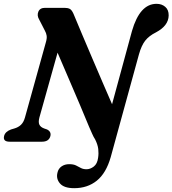

<svg xmlns="http://www.w3.org/2000/svg" viewBox="-36 -741 902 1004"><path d="M654 -578.5Q695 -721 782.5 -721Q810 -721 828.2 -705.2Q846.5 -689.5 846 -660Q845 -606.5 780 -572Q743 -553.5 723.2 -528.2Q703.5 -503 690.5 -456.5L543 80.5Q519 164.5 470.2 203.8Q421.5 243 352 243Q299 243 277.8 218.5Q256.5 194 264.5 162Q269 141 285.8 129.2Q302.5 117.5 326 117.5Q348 117.5 361.5 124.2Q375 131 387 137.5Q399 144 416.5 144Q436 144 454.5 129.8Q473 115.5 477 84Q480.5 61.5 477.8 38.2Q475 15 461.5 -12Q453 -25 446.2 -40.8Q439.5 -56.5 430 -77.5Q409.5 -128 381.5 -193.8Q353.5 -259.5 323.2 -330Q293 -400.5 265 -465.5L170 -126.5Q163.5 -101.5 170.2 -88.5Q177 -75.5 195.5 -69L210 -64Q233 -52.5 227.5 -29.5Q220 0 183.5 0H14.5Q-22 0 -14.5 -30Q-9 -52.5 21.5 -64L38.5 -69Q59.5 -75 73.5 -88.2Q87.5 -101.5 94.5 -126.5L203.5 -518.5Q210 -540 208 -554Q206 -568 198.5 -581L169.5 -637.5Q156 -659.5 164.5 -679.8Q173 -700 199 -700H301Q318 -700 328.5 -694.8Q339 -689.5 348 -669.5Q368 -621 393.8 -560.2Q419.5 -499.5 447.2 -434.5Q475 -369.5 501.5 -307.8Q528 -246 550 -196Z"/></svg>

Font: Fraunces 9pt S050 SemiBold
Style: Italic
Weight: 600
Italic angle: -16°
Version: Version 1.000; ttfautohint (v1.8.3)